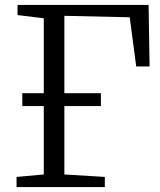

<svg xmlns="http://www.w3.org/2000/svg" viewBox="-20 -763 654 783"><path d="M47.5 0V-41.5L158.5 -51.5V-688.5L51.5 -701.5V-743H586L590 -492H535.5L509 -692.5L242.5 -698.5V-51.5L407.5 -41.5V0ZM71 -330.5V-383H391.5V-330.5Z"/></svg>

Font: Merriweather 20pt Light
Style: Regular
Weight: 300
Version: Version 2.100